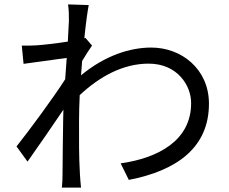

<svg xmlns="http://www.w3.org/2000/svg" viewBox="-20 -814 1040 872"><path d="M293 -720 288 -625C236 -617 177 -610 144 -608C120 -607 101 -606 79 -607L87 -524L283 -551L276 -454C226 -375 111 -219 55 -149L105 -80C153 -148 219 -243 268 -316L267 -277C265 -168 265 -117 264 -21C264 -5 263 24 261 38H348C346 20 344 -5 343 -23C338 -112 339 -173 339 -264C339 -300 340 -340 342 -382C433 -467 539 -525 655 -525C787 -525 848 -424 848 -347C849 -175 697 -96 528 -72L565 3C783 -39 930 -144 929 -345C928 -500 805 -598 667 -598C572 -598 458 -563 348 -472L353 -537C368 -562 385 -589 398 -607L368 -642L363 -640C370 -710 378 -766 383 -791L289 -794C293 -769 293 -742 293 -720Z"/></svg>

Font: GenYoGothic2 TW R
Style: Regular
Weight: 400
Version: Version 2.100;PS 2.1;hotconv 16.6.51;makeotf.lib2.5.65220 DE